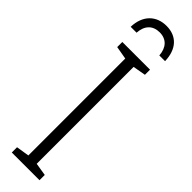

<svg xmlns="http://www.w3.org/2000/svg" viewBox="-313 -893 877 877"><g transform="rotate(45 125.5 -454.5)"><path d="M127 -909C62 -909 16 -866 14 -790H52C55 -839 82 -866 126 -866C170 -866 196 -837 199 -790H236C234 -866 193 -909 127 -909ZM215 0V-34L153 -44V-670L215 -681V-714H36V-681L99 -670V-44L36 -34V0Z"/></g></svg>

Font: Noto Sans UI Condensed Light
Style: Regular
Weight: 300
Width: 3
Designer: Monotype Design Team
Foundry: Monotype Imaging Inc.
Version: Version 1.901